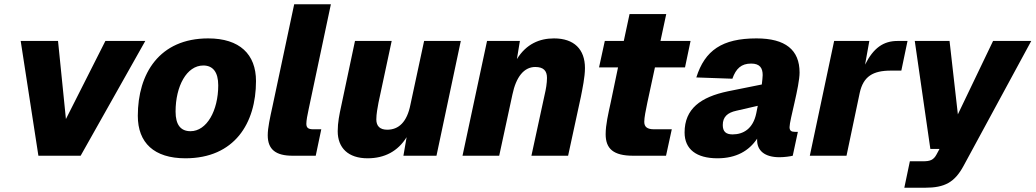

<svg xmlns="http://www.w3.org/2000/svg" viewBox="-20 -730 4854 900"><path d="M160 0H358L661 -538H474L289 -172L252 -538H77Z M849 12C1079 12 1180 -152 1180 -350C1180 -476 1103 -550 956 -550C727 -550 626 -385 626 -187C626 -61 702 12 849 12ZM873 -115C827 -115 803 -145 803 -207C803 -326 855 -423 933 -423C978 -423 1003 -392 1003 -330C1003 -211 949 -115 873 -115Z M1352 0H1460L1486 -124H1448C1424 -124 1416 -132 1416 -150C1416 -165 1421 -192 1427 -219L1531 -710H1359L1257 -230C1246 -180 1235 -131 1235 -96C1235 -29 1273 0 1352 0Z M1703 12C1783 12 1845 -21 1886 -87L1871 0H2026L2140 -538H1968L1904 -240C1888 -158 1849 -122 1795 -122C1761 -122 1744 -139 1744 -170C1744 -196 1750 -226 1754 -248L1816 -538H1644L1579 -231C1571 -194 1563 -156 1563 -115C1563 -37 1612 12 1703 12Z M2148 0H2320L2382 -287C2399 -369 2436 -416 2489 -416C2527 -416 2544 -399 2544 -365C2544 -340 2539 -311 2533 -286L2471 0H2643L2703 -277C2710 -313 2722 -369 2722 -411C2722 -499 2671 -550 2577 -550C2509 -550 2447 -524 2403 -453L2417 -538H2263Z M2948 0H3102L3129 -124H3046C3014 -124 3000 -135 3000 -159C3000 -179 3007 -213 3014 -247L3050 -414H3191L3217 -538H3076L3103 -664H2931L2904 -538H2815L2788 -414H2877L2843 -251C2831 -196 2819 -145 2819 -101C2819 -33 2855 0 2948 0Z M3529 -73C3529 -25 3563 7 3634 7C3656 7 3685 3 3696 0L3720 -112H3706C3690 -112 3681 -117 3681 -134C3681 -167 3728 -325 3728 -390C3728 -496 3662 -550 3526 -550C3365 -550 3284 -494 3244 -367L3413 -361C3430 -409 3455 -432 3501 -432C3542 -432 3555 -411 3555 -378C3555 -368 3553 -353 3551 -334L3392 -302C3264 -275 3189 -220 3189 -109C3189 -30 3245 12 3343 12C3431 12 3491 -23 3529 -80C3529 -78 3529 -75 3529 -73ZM3368 -144C3368 -182 3390 -202 3432 -211L3532 -234C3529 -221 3527 -209 3525 -199C3510 -126 3464 -100 3414 -100C3382 -100 3368 -114 3368 -144Z M3776 0H3948L4010 -295C4027 -372 4072 -399 4156 -399H4205L4234 -538H4187C4121 -538 4074 -505 4035 -427L4055 -538H3890Z M4219 150H4316C4408 150 4455 125 4497 47L4814 -538H4635L4470 -194L4431 -538H4268L4341 -32H4384L4370 -6C4356 20 4340 26 4307 26H4245Z"/></svg>

Font: Geist ExtraBold
Style: Italic
Weight: 800
Italic angle: -12°
Designer: Basement.studio, Andrés Briganti, Mateo Zaragoza
Foundry: Basement.studio, Vercel, Andrés Briganti, Guido Ferreyra, Mateo Zaragoza
Version: Version 1.500